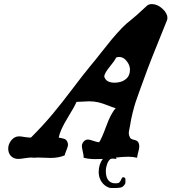

<svg xmlns="http://www.w3.org/2000/svg" viewBox="-20 -778 846 947"><path d="M621.1 -434.6Q621.1 -456.1 605 -476.6Q588.9 -497.1 568.4 -497.1Q560.5 -497.1 552.7 -494.1Q545.9 -478.5 520.5 -447.8Q495.1 -417 494.1 -400.4Q502.9 -370.1 545.9 -370.1Q547.9 -370.1 552.2 -370.6Q556.6 -371.1 558.6 -371.1Q585.9 -374 603.5 -390.1Q621.1 -406.2 621.1 -434.6ZM551.8 -1Q556.6 5.9 552.7 5.9Q550.8 5.9 546.9 4.9Q531.2 2.9 524.4 6.8Q514.6 13.7 508.3 31.2Q502 48.8 502 64.5Q502 121.1 543 126Q558.6 127 565.4 124Q573.2 119.1 580.1 102.5Q582 96.7 586.9 96.2Q591.8 95.7 595.7 99.1Q599.6 102.5 598.6 107.4Q598.6 109.4 598.6 113.3Q598.6 117.2 598.6 118.7Q598.6 120.1 598.6 122.1Q598.6 124 598.1 125Q597.7 126 597.7 127Q597.7 127.9 596.7 129.4Q595.7 130.9 595.2 131.3Q594.7 131.8 592.8 134.8Q585.9 144.5 575.2 147Q564.5 149.4 544.9 149.4Q523.4 149.4 520.5 148.4Q504.9 143.6 492.7 132.3Q480.5 121.1 473.6 105Q466.8 88.9 466.8 70.3Q466.8 32.2 487.3 5.9Q466.8 6.8 451.2 6.8Q417 6.8 392.6 0V-2Q392.6 -12.7 388.2 -31.2Q383.8 -49.8 383.8 -57.6Q383.8 -69.3 392.6 -79.6Q401.4 -89.8 414.1 -89.8Q421.9 -89.8 439.9 -83.5Q458 -77.1 468.8 -76.2Q481.4 -93.8 504.4 -156.7Q527.3 -219.7 550.8 -244.1Q537.1 -248 511.2 -258.3Q485.4 -268.6 464.8 -273.4Q444.3 -278.3 418.9 -278.3Q410.2 -278.3 390.1 -276.9Q370.1 -275.4 357.4 -275.4Q348.6 -253.9 313 -195.8Q277.3 -137.7 269.5 -99.6Q275.4 -97.7 284.7 -96.2Q293.9 -94.7 300.3 -91.8Q306.6 -88.9 310.5 -82Q315.4 -72.3 315.4 -65.4Q315.4 -55.7 308.1 -38.1Q300.8 -20.5 298.8 -11.7Q270.5 1 228.5 1Q219.7 1 199.2 0Q178.7 -1 168 -1Q165 -1 157.7 -0.5Q150.4 0 146.5 0Q144.5 0 140.6 -0.5Q136.7 -1 134.8 -1Q123 -1 101.6 2.4Q80.1 5.9 70.3 5.9Q44.9 5.9 31.2 -11.7Q20.5 -25.4 20.5 -44.9Q20.5 -67.4 36.1 -86.4Q51.8 -105.5 74.2 -105.5Q82 -105.5 99.6 -102.5Q117.2 -99.6 127.9 -99.6H132.8Q192.4 -159.2 239.3 -215.3Q286.1 -271.5 337.9 -340.3Q389.6 -409.2 427.7 -455.1Q449.2 -480.5 478.5 -518.1Q507.8 -555.7 531.7 -584.5Q555.7 -613.3 585.9 -644.5Q604.5 -663.1 625 -678.7Q645.5 -694.3 705.1 -750Q713.9 -757.8 729.5 -757.8Q755.9 -757.8 780.8 -735.4Q805.7 -712.9 805.7 -689.5Q805.7 -681.6 802.7 -675.8Q713.9 -458 691.4 -392.6Q683.6 -371.1 669.4 -332.5Q655.3 -293.9 648.9 -274.4Q642.6 -254.9 634.3 -222.2Q626 -189.5 621.1 -156.2Q620.1 -152.3 617.7 -139.6Q615.2 -127 615.2 -121.1Q615.2 -111.3 621.1 -99.6Q625 -91.8 641.1 -88.4Q657.2 -85 662.1 -76.2Q667 -67.4 667 -55.7Q667 -46.9 662.1 -28.8Q657.2 -10.7 656.2 0Q634.8 -4.9 613.3 -4.9Q599.6 -4.9 585 -3.9Q570.3 -2.9 551.8 -1Z"/></svg>

Font: Essays1743
Style: Italic
Weight: 500
Italic angle: -10°
Designer: Based on the typeface in a 1743 English translation of the essays of Montaigne.  PostScript/TrueType font designed by Jo
Version: Version 002.100